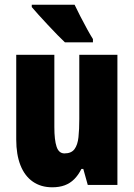

<svg xmlns="http://www.w3.org/2000/svg" viewBox="-20 -786 569 816"><path d="M479 -553V0H353L334 -68H326Q313 -42 295.5 -24.5Q278 -7 255 1.5Q232 10 202 10Q154 10 119.5 -14Q85 -38 67 -83.5Q49 -129 49 -193V-553H211V-246Q211 -191 220.5 -162.5Q230 -134 254 -134Q283 -134 296.5 -152Q310 -170 313.5 -203Q317 -236 317 -280V-553ZM297 -766Q306 -747 321 -717.5Q336 -688 351 -661Q366 -634 375 -620V-606H256Q244 -617 224.5 -637Q205 -657 183.5 -680Q162 -703 143.5 -723.5Q125 -744 115 -756V-766Z"/></svg>

Font: Noto Sans Khmer ExtraCondensed Black
Style: Regular
Weight: 900
Width: 2
Designer: Danh Hong and the Monotype Design Team
Foundry: Monotype Imaging Inc.
Version: Version 2.004